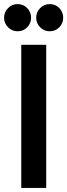

<svg xmlns="http://www.w3.org/2000/svg" viewBox="-62 -919 329 939"><path d="M181 -766Q154 -766 134.5 -785.5Q115 -805 115 -832Q115 -860 134.5 -879.5Q154 -899 181 -899Q209 -899 228 -879.5Q247 -860 247 -832Q247 -805 228 -785.5Q209 -766 181 -766ZM24 -766Q-3 -766 -22.5 -785.5Q-42 -805 -42 -832Q-42 -860 -22.5 -879.5Q-3 -899 24 -899Q52 -899 71 -879.5Q90 -860 90 -832Q90 -805 71 -785.5Q52 -766 24 -766ZM42 0V-700H164V0Z"/></svg>

Font: Stick No Bills
Style: Bold
Weight: 700
Version: Version 2.000